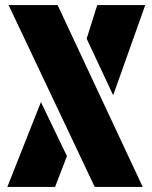

<svg xmlns="http://www.w3.org/2000/svg" viewBox="-20 -740 603 760"><path d="M428 -363 323 -587 365 -720H555ZM14 -720H208L545 0H355ZM142 -336 245 -122 198 0H9Z"/></svg>

Font: Protest Guerrilla
Style: Regular
Weight: 400
Designer: Octavio Pardo
Foundry: Ashler Design
Version: Version 2.005; ttfautohint (v1.8.4.7-5d5b)